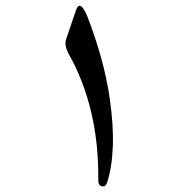

<svg xmlns="http://www.w3.org/2000/svg" viewBox="-20 -562 625 674"><path d="M246 -524Q260 -567 286 -506Q315 -431 335 -359Q355 -287 365 -218Q379 -121 376 -47Q373 27 356 79Q350 95 338 92Q325 89 325 72Q328 -183 221 -373Q205 -403 212 -424Z"/></svg>

Font: Amiri
Style: Regular
Weight: 400
Designer: Khaled Hosny
Version: Version 0.114